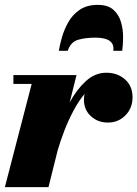

<svg xmlns="http://www.w3.org/2000/svg" viewBox="-20 -768 564 788"><path d="M445 -559.5Q452.5 -613.5 371.5 -613.5Q331.5 -613.5 300.8 -604.8Q270 -596 258 -559.5H221.5Q225 -582.5 234 -614.2Q243 -646 260.2 -676.8Q277.5 -707.5 307 -727.8Q336.5 -748 381.5 -748Q423 -748 445.5 -727.8Q468 -707.5 476.8 -676.8Q485.5 -646 485.2 -614.2Q485 -582.5 481.5 -559.5ZM110 -423.5H35V-460H294L266 -347.5Q294.5 -400.5 332.2 -435Q370 -469.5 416.5 -469.5Q462 -469.5 493 -442.2Q524 -415 524 -368.5Q524 -324.5 495 -294.8Q466 -265 422.5 -265Q381.5 -265 353 -291.2Q324.5 -317.5 324.5 -358.5Q324.5 -371 327 -382.5Q302.5 -353 281.2 -313Q260 -273 243.5 -230Q227 -187 216 -148.5L179 0H0Z"/></svg>

Font: Bodoni* 06pt Fatface
Style: Italic
Weight: 900
Italic angle: -13°
Version: Version 2.3